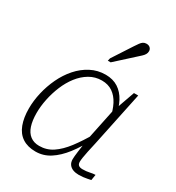

<svg xmlns="http://www.w3.org/2000/svg" viewBox="-193 -924 966 1053"><g transform="rotate(30 290.5 -397.5)"><path d="M478 -377 458 -347Q448 -399 429.5 -434.5Q411 -470 382.5 -489.5Q354 -509 314 -509Q272 -509 236.5 -488Q201 -467 174 -432Q147 -397 129 -353.5Q111 -310 101.5 -264Q92 -218 92 -176Q92 -128 103 -94.5Q114 -61 137 -43.5Q160 -26 194 -26Q241 -26 279 -51.5Q317 -77 352.5 -123.5Q388 -170 425 -234L432 -203Q400 -140 362.5 -91.5Q325 -43 283 -16Q241 11 192 11Q142 11 108.5 -11Q75 -33 59 -75.5Q43 -118 43 -176Q43 -225 55 -277Q67 -329 90 -377.5Q113 -426 146.5 -464Q180 -502 223 -524.5Q266 -547 316 -547Q363 -547 396 -525.5Q429 -504 449.5 -465.5Q470 -427 478 -377ZM527 -537 455 -193Q447 -158 441.5 -132Q436 -106 433.5 -89Q431 -72 431 -63Q431 -47 439.5 -40.5Q448 -34 464 -34Q488 -34 508 -38.5Q528 -43 542 -43L536 -7Q526 -5 514 -2.5Q502 0 488.5 1.5Q475 3 461 3Q441 3 425 -3Q409 -9 399.5 -22Q390 -35 390 -55Q390 -70 394.5 -104Q399 -138 404 -173V-180L450 -401L455 -410L500 -537ZM371 -759Q381 -774 388.5 -784.5Q396 -795 404.5 -800.5Q413 -806 425 -806Q440 -806 448.5 -797.5Q457 -789 457 -777Q457 -766 451.5 -756.5Q446 -747 436 -738Q426 -729 414 -718L305 -619H287L291 -636Z"/></g></svg>

Font: Roboto Serif 20pt Thin
Style: Italic
Weight: 250
Italic angle: -10°
Version: Version 1.007